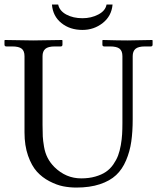

<svg xmlns="http://www.w3.org/2000/svg" viewBox="-20 -825 701 857"><path d="M482.4 -804.7Q478 -753.4 438.7 -722.4Q399.4 -691.4 348.1 -691.4Q292 -691.4 253.9 -722.2Q215.8 -752.9 211.9 -804.7H239.7Q245.6 -776.4 276.1 -760Q306.6 -743.7 348.1 -743.7Q387.2 -743.7 418.9 -760.3Q450.7 -776.9 455.6 -804.7ZM320.8 12.2Q291 12.2 262.2 6.6Q233.4 1 200.9 -15.9Q168.5 -32.7 144.8 -58.8Q121.1 -85 105.2 -130.1Q89.4 -175.3 89.4 -233.9V-574.2Q89.4 -597.7 76.7 -607.7Q64 -617.7 34.7 -617.7H8.3Q0 -617.7 0 -626V-644.5L2 -646.5Q88.9 -644.5 127.9 -644.5L256.8 -646.5L258.8 -644.5V-626Q258.8 -617.7 251 -617.7H224.6Q194.8 -617.7 182.4 -606.9Q169.9 -596.2 169.9 -574.2V-267.1Q169.9 -234.9 170.9 -216.3Q171.9 -197.8 176.5 -170.2Q181.2 -142.6 192.6 -120.4Q204.1 -98.1 223.1 -79.1Q274.4 -28.8 342.3 -28.8Q377.4 -28.8 405.5 -36.9Q433.6 -44.9 452.6 -57.9Q471.7 -70.8 485.6 -90.8Q499.5 -110.8 507.1 -130.9Q514.6 -150.9 519.3 -177.5Q523.9 -204.1 525.1 -226.1Q526.4 -248 526.4 -275.4V-574.2Q526.4 -597.7 513.7 -607.7Q501 -617.7 471.7 -617.7H445.3Q437 -617.7 437 -626V-644.5L439 -646.5Q510.3 -644.5 549.3 -644.5L659.2 -646.5L661.1 -644.5V-626Q661.1 -617.7 653.3 -617.7H627Q597.2 -617.7 584.7 -606.9Q572.3 -596.2 572.3 -574.2V-293Q572.3 -236.3 565.9 -192.6Q559.6 -148.9 542.7 -109.1Q525.9 -69.3 498.3 -43.5Q470.7 -17.6 425.8 -2.7Q380.9 12.2 320.8 12.2Z"/></svg>

Font: Libertinage
Style: f
Weight: 400
Designer: OSP
Foundry: OSP
Version: Version 1.0; 2008; OFL relea